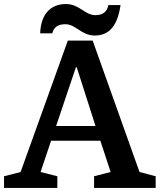

<svg xmlns="http://www.w3.org/2000/svg" viewBox="-33 -931 791 951"><path d="M226 -766C233 -794 251 -811 291 -811C343 -811 369 -755 437 -755C508 -755 550 -805 564 -906H504C497 -874 479 -856 439 -856C387 -856 361 -911 293 -911C220 -911 169 -863 166 -766ZM433 -58V0H738V-58L658 -79L426 -730H303L69 -79L-13 -58V0H251V-58L168 -79L220 -234H464L515 -79ZM347 -598 440 -307H245L343 -598Z"/></svg>

Font: Domine
Style: Bold
Weight: 700
Designer: Pablo Impallari, Rodrigo Fuenzalida, Brenda Gallo
Foundry: Pablo Impallari, Rodrigo Fuenzalida, Brenda Gallo
Version: Version 2.000